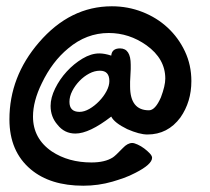

<svg xmlns="http://www.w3.org/2000/svg" viewBox="-20 -591 669 611"><path d="M245 0Q140 0 78 -52Q10 -109 10 -211Q10 -347 104 -456Q203 -571 336 -571Q387 -571 433 -553Q479 -535 513.5 -503Q548 -471 568.5 -427.5Q589 -384 589 -333Q589 -267 554 -217Q514 -163 449 -163Q424 -163 385 -180Q344 -200 334 -220Q264 -166 220 -166Q185 -166 163 -194Q141 -219 141 -254Q141 -280 155.5 -309.5Q170 -339 192.5 -363.5Q215 -388 242.5 -404.5Q270 -421 296 -421Q313 -421 334 -414Q336 -437 362 -437Q396 -437 396 -385Q396 -380 396 -371Q396 -362 395 -351Q394 -340 394 -331Q394 -322 394 -316Q394 -240 454 -240Q474 -240 492 -281Q506 -318 506 -341Q506 -404 446 -447Q391 -486 326 -486Q255 -486 197 -437Q146 -395 113 -326Q85 -269 85 -220Q85 -150 145 -109Q198 -74 271 -74Q314 -74 339 -90Q347 -95 371 -120Q386 -136 401 -136Q407 -136 418 -131Q429 -126 439 -118.5Q449 -111 456.5 -103Q464 -95 464 -89Q464 -68 411 -41Q392 -31 373.5 -24.5Q355 -18 338 -13Q293 0 245 0ZM233 -235Q248 -235 264.5 -244.5Q281 -254 295.5 -269Q310 -284 319 -301Q328 -318 328 -333Q328 -366 298 -366Q281 -366 264 -357Q247 -348 233 -333.5Q219 -319 210 -301.5Q201 -284 201 -267Q201 -235 233 -235Z"/></svg>

Font: Dongol
Style: Regular
Weight: 400
Designer: Abdo Mohamed and Ibrahim Hamdi
Foundry: Protype Foundry
Version: Version 1.000;hotconv 1.0.109;makeotfexe 2.5.65596